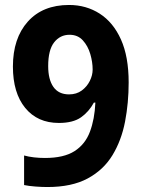

<svg xmlns="http://www.w3.org/2000/svg" viewBox="-20 -743 574 773"><path d="M498 -411Q498 -329 483.5 -253.5Q469 -178 433 -118.5Q397 -59 333 -24.5Q269 10 171 10Q149 10 122.5 8Q96 6 77 2V-117Q95 -112 116.5 -109.5Q138 -107 161 -107Q237 -107 280 -134.5Q323 -162 342 -212.5Q361 -263 364 -330H358Q338 -293 306 -270.5Q274 -248 217 -248Q131 -248 81.5 -308.5Q32 -369 32 -475Q32 -589 92 -656Q152 -723 258 -723Q327 -723 381.5 -688Q436 -653 467 -584Q498 -515 498 -411ZM260 -603Q222 -603 198 -572.5Q174 -542 174 -477Q174 -423 195 -393Q216 -363 258 -363Q288 -363 309 -378.5Q330 -394 341.5 -417Q353 -440 353 -463Q353 -493 343.5 -525.5Q334 -558 313.5 -580.5Q293 -603 260 -603Z"/></svg>

Font: Noto Sans Arabic SemCond
Style: Bold
Weight: 700
Width: 4
Designer: Monotype Design Team, Nadine Chahine, Nizar Qandah and Khaled Hosny
Foundry: Monotype Imaging Inc.
Version: Version 2.012; ttfautohint (v1.8.4.7-5d5b)